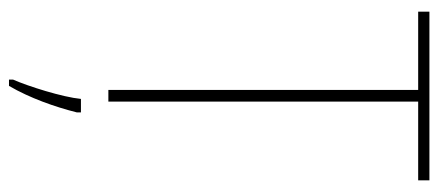

<svg xmlns="http://www.w3.org/2000/svg" viewBox="-294 -511 975 427"><g transform="rotate(90 193.5 -297.5)"><path d="M206 -51V-740H381V-765H6V-740H180V-51ZM230 19V10H200C196 51 172 127 157 161V170H171C198 124 218 67 230 19Z"/></g></svg>

Font: Noto Sans Tamil UI Condensed Thin
Style: Regular
Weight: 100
Width: 3
Designer: Jelle Bosma - Monotype Design Team
Foundry: Monotype Imaging Inc.
Version: Version 2.004